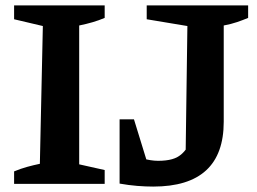

<svg xmlns="http://www.w3.org/2000/svg" viewBox="-20 -678 948 708"><path d="M32 0V-46Q56 -56 79.5 -62.5Q103 -69 127 -74L138 -582L32 -607V-658H366V-612Q345 -603 321 -596Q297 -589 272 -584V-72L366 -51V0ZM421 -1 434 -119Q472 -103 504.5 -94Q537 -85 563 -85Q593 -85 614.5 -91Q636 -97 651.5 -111.5Q667 -126 679 -148L664 -73L671 -582L521 -607V-658H895V-612Q876 -604 854 -596.5Q832 -589 805 -584V-229Q805 10 545 10Q517 10 486 7.5Q455 5 421 -1ZM421 -1V-238H474L547 -1Z"/></svg>

Font: Piazzolla 24pt
Style: Bold
Weight: 700
Designer: Juan Pablo del Peral
Foundry: Huerta Tipografica
Version: Version 2.005